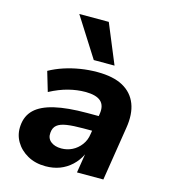

<svg xmlns="http://www.w3.org/2000/svg" viewBox="-115 -855 839 956"><g transform="rotate(15 305.0 -377.0)"><path d="M208 11Q155 11 115 -11.5Q75 -34 53.5 -71Q32 -108 36 -153Q40 -204 73.5 -236Q107 -268 173 -283.5Q239 -299 340 -299H416L404 -220H341Q290 -220 257 -215Q224 -210 207.5 -196.5Q191 -183 189 -157Q186 -128 206.5 -111.5Q227 -95 261 -95Q291 -95 317 -108Q343 -121 361.5 -145.5Q380 -170 384 -202L402 -311Q409 -355 385 -376.5Q361 -398 305 -398Q263 -398 218 -386.5Q173 -375 124 -349L94 -450Q128 -469 167.5 -482Q207 -495 250 -502Q293 -509 337 -509Q420 -509 470 -481.5Q520 -454 540 -402.5Q560 -351 548 -278L504 0H368L384 -100H385Q368 -64 341 -39Q314 -14 281 -1.5Q248 11 208 11ZM304 -562 175 -765H327L411 -562Z"/></g></svg>

Font: Nunito Sans 9pt ExtraBold
Style: Italic
Weight: 800
Italic angle: -9°
Version: Version 3.101;gftools[0.9.27]